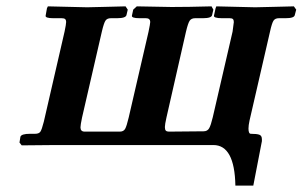

<svg xmlns="http://www.w3.org/2000/svg" viewBox="-20 -454 947 601"><path d="M825.2 -355 761.2 -77.1Q757.8 -61.5 757.8 -51.8Q757.8 -35.2 765.1 -35.2Q784.2 -35.2 792 -32.2Q799.8 -29.3 799.8 -18.1V-12.2L772.9 127H716.8Q714.4 0 647.9 0H154.8L47.9 1L41 -7.8L43.9 -25.9Q46.9 -35.2 74.2 -35.2H89.8Q101.6 -35.2 106.2 -41.5Q110.8 -47.9 117.2 -73.2L182.1 -355Q187 -378.4 187 -384.8Q187 -391.6 183.8 -394.3Q180.7 -397 172.9 -397H147Q120.1 -397 123 -405.8L127 -428.2L129.9 -434.1L252.9 -431.2Q270.5 -431.6 313 -432.6Q355.5 -433.6 373 -434.1L379.9 -423.8L376 -407.2Q374 -397 346.2 -397H327.1Q315.4 -397 310.3 -389.6Q305.2 -382.3 298.8 -355L236.8 -85.9Q231.9 -62.5 231.9 -55.2Q231.9 -42 245.1 -42H355Q366.7 -42 371.6 -50.5Q376.5 -59.1 382.8 -85.9L444.8 -354Q450.2 -379.9 450.2 -384.8Q450.2 -397 437 -397H417Q390.1 -397 393.1 -405.8L397 -423.8L408.2 -434.1L517.1 -432.1Q567.9 -432.1 642.1 -434.1L647.9 -423.8L644 -407.2Q642.6 -397 615.2 -397H590.8Q579.1 -397 573.7 -389.2Q568.4 -381.3 562 -354L501 -85.9Q496.1 -64 496.1 -56.2Q496.1 -47.9 499.3 -44.9Q502.4 -42 508.8 -42L617.2 -43Q629.4 -43 634.8 -52.7Q640.1 -62 646 -86.9L708 -355Q711.9 -383.3 711.9 -384.8Q711.9 -391.6 709 -394.3Q706.1 -397 699.2 -397H674.8Q661.6 -397 655 -399.2Q648.4 -401.4 649.9 -405.8L654.8 -428.2L657.2 -434.1L778.8 -431.2Q796.4 -431.6 839.4 -432.6Q882.3 -433.6 899.9 -434.1L907.2 -423.8L902.8 -407.2Q901.4 -397 874 -397H853Q841.3 -397 836.2 -389.4Q831.1 -381.8 825.2 -355Z"/></svg>

Font: Linux Libertine G
Style: Bold Italic
Weight: 700
Italic angle: -11.5°
Designer: Philipp H. Poll
Foundry: Philipp H. Poll
Version: Version 4.1.0